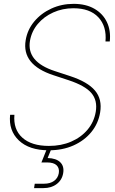

<svg xmlns="http://www.w3.org/2000/svg" viewBox="-20 -758 590 982"><path d="M229.5 10.7Q129.4 10.7 76.4 -39.8Q23.4 -90.3 31.7 -170.9H53.7Q47.4 -96.2 94.2 -54Q141.1 -11.7 230 -11.7Q293.5 -11.7 344.2 -33.7Q395 -55.7 428 -95Q460.9 -134.3 469.7 -186Q479.5 -244.1 447.5 -282Q415.5 -319.8 331.1 -347.7L252.9 -373.5Q90.3 -426.8 111.3 -552.2Q120.1 -606 155 -647.9Q189.9 -689.9 242.4 -714.1Q294.9 -738.3 356.4 -738.3Q418.9 -738.3 462.4 -713.4Q505.9 -688.5 526.6 -645.3Q547.4 -602.1 541.5 -545.9H519.5Q526.4 -623 483.2 -669.4Q439.9 -715.8 355.5 -715.8Q299.8 -715.8 252.2 -694.3Q204.6 -672.9 173.1 -635.3Q141.6 -597.7 133.3 -549.3Q115.2 -441.9 260.3 -394.5L338.9 -368.7Q428.2 -339.4 465.8 -294.9Q503.4 -250.5 492.2 -183.1Q482.9 -126.5 447.3 -82.8Q411.6 -39.1 356 -14.2Q300.3 10.7 229.5 10.7ZM154.3 204.1 157.7 181.6H205.6Q236.8 181.6 256.6 167.2Q276.4 152.8 280.8 127.4Q284.7 102.5 269.8 87.6Q254.9 72.8 220.2 72.8H191.9L224.6 -8.8H241.7L244.1 0L223.6 50.3Q267.1 51.3 288.1 71.8Q309.1 92.3 303.2 127.4Q297.4 162.6 270 183.3Q242.7 204.1 202.1 204.1Z"/></svg>

Font: Inter Display Thin
Style: Italic
Weight: 100
Italic angle: -9.39999°
Designer: Rasmus Andersson
Foundry: rsms
Version: Version 4.000;git-a52131595